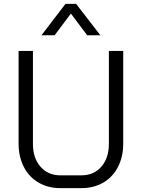

<svg xmlns="http://www.w3.org/2000/svg" viewBox="-20 -963 732 991"><path d="M76 -222V-700H150V-220Q150 -147 189 -102.5Q228 -58 292 -58H400Q464 -58 503 -102.5Q542 -147 542 -220V-700H616V-222Q616 -154 589 -101.5Q562 -49 513 -20.5Q464 8 400 8H292Q228 8 179 -20.5Q130 -49 103 -101.5Q76 -154 76 -222ZM318 -943H373L498 -781H430L346 -893L262 -781H194Z"/></svg>

Font: Stavian Regular
Style: Regular
Weight: 400
Version: Version 1.000; ttfautohint (v1.6)